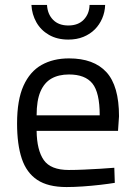

<svg xmlns="http://www.w3.org/2000/svg" viewBox="-20 -746 545 776"><path d="M249 10Q174 10 130.5 -19Q87 -48 68 -105Q49 -162 49 -247Q49 -342 75 -399.5Q101 -457 148 -483.5Q195 -510 259 -510Q359 -510 410 -454.5Q461 -399 461 -276L457 -217H128Q129 -139 157 -99Q185 -59 258 -59Q286 -59 319.5 -60.5Q353 -62 386 -64Q419 -66 442 -68L444 -7Q420 -3 385.5 1Q351 5 315 7.5Q279 10 249 10ZM128 -280H383Q383 -372 353.5 -408.5Q324 -445 259 -445Q217 -445 188 -428.5Q159 -412 143.5 -376Q128 -340 128 -280ZM256 -586Q211 -586 178 -605Q145 -624 127 -656Q109 -688 107 -726H170Q172 -689 194.5 -666Q217 -643 256 -643Q296 -643 318.5 -666.5Q341 -690 342 -726H405Q404 -697 393 -671.5Q382 -646 363 -627Q344 -608 317 -597Q290 -586 256 -586Z"/></svg>

Font: Cairo
Style: Regular
Weight: 400
Designer: Mohamed Gaber, Accademia di Belle Arti di Urbino
Foundry: Kief Type Foundry, Accademia di Belle Arti di Urbino
Version: Version 3.120